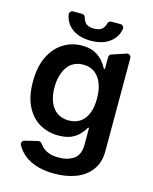

<svg xmlns="http://www.w3.org/2000/svg" viewBox="-136 -822 898 1125"><g transform="rotate(15 312.5 -259.5)"><path d="M183.9 195.3Q132.8 176.1 104.4 145.6Q84.9 126.8 71.7 101.9Q69.6 97.7 69.6 92.7Q69.6 85.6 74 79.7Q78.5 73.9 85.9 72.4L163.4 53.3Q164.8 52.9 168 52.9Q173.3 52.9 177.9 55Q182.5 57.2 185.4 61.4Q190.7 69.2 200.6 79.9Q217 96.2 241.1 105.8Q265.3 116.1 305 116.1Q359.4 116.1 396 90.2Q431.5 63.6 431.5 5.3V-98H425.4Q415.1 -77.8 396.3 -57.5Q378.2 -36.9 346.2 -22Q315.3 -8.2 268.1 -8.2Q206 -8.2 154.1 -37.6Q103 -67.8 73.5 -126.4Q43.7 -185.7 43.7 -274.9Q43.7 -364.7 73.5 -426.5Q103.3 -488.6 154.5 -520.6Q205.6 -553.3 268.5 -553.3Q316.1 -553.3 347.7 -536.9Q379.3 -519.9 397.4 -497.9Q416.2 -474.8 425.4 -455.6H432.2V-527.7Q432.2 -534.4 436.3 -540Q440.3 -545.5 446.7 -547.2L532 -575.6Q535.2 -576.7 538.4 -576.7Q546.9 -576.7 553.1 -570.7Q559.3 -564.6 559.3 -555.8V8.9Q559.3 77.4 525.6 122.9Q492.9 168.3 434.7 191.4Q376.8 213.8 303.3 213.8Q234.4 213.8 183.9 195.3ZM189.3 -187.9Q204.5 -149.5 233 -130Q261.4 -109 304.3 -109Q345.5 -109 373.9 -128.6Q402.7 -148.8 417.6 -186.1Q432.2 -221.9 432.2 -275.6Q432.2 -327.8 417.6 -365.8Q403.4 -404.1 374.3 -425.8Q346.2 -447.4 304.3 -447.4Q261.7 -447.4 232.2 -425.1Q203.5 -402.7 189.3 -363.6Q174.4 -325.3 174.4 -275.6Q174.4 -225.9 189.3 -187.9ZM376.4 -716.6Q372.5 -699.9 361.9 -687.1Q345.9 -667.3 308.2 -667.3Q269.9 -667.3 253.9 -687.1Q242.9 -702.1 240.1 -716.6Q238.3 -723.7 232.8 -728.3Q227.3 -733 219.8 -733H164.8Q155.2 -733 149.1 -725.7Q143.1 -718.4 144.5 -708.8Q151.6 -663 187.1 -632.1Q232.6 -593.8 308.2 -593.8Q384.9 -593.8 429.7 -632.1Q465.6 -662.6 473 -708.8Q474.4 -718.4 468.2 -725.7Q462 -733 452.4 -733H397Q389.6 -733 383.9 -728.3Q378.2 -723.7 376.4 -716.6Z"/></g></svg>

Font: DeltaSans SemiBold
Style: Regular
Weight: 600
Designer: Rasmus Andersson
Foundry: rsms
Version: Version 3.012